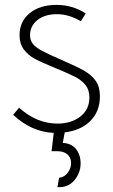

<svg xmlns="http://www.w3.org/2000/svg" viewBox="-20 -533 462 786"><path d="M245 9 237 52Q273 54 291.5 77.5Q310 101 310 136Q310 175 284 205.5Q258 236 215 233L222 195Q244 192 257.5 174Q271 156 271 135Q271 112 256 99Q241 86 215 86H191L200 11Q108 7 34 -63L58 -92Q131 -27 215 -27Q272 -27 309 -56Q346 -85 346 -134Q346 -165 330 -185Q314 -205 286.5 -219Q259 -233 203 -256Q151 -277 123 -292Q95 -307 77.5 -330.5Q60 -354 60 -389Q60 -445 101.5 -479Q143 -513 212 -513Q276 -513 331 -478L311 -446Q262 -475 213 -475Q164 -475 133.5 -451Q103 -427 103 -389Q103 -368 114.5 -353.5Q126 -339 153 -324.5Q180 -310 238 -285Q298 -259 327 -242Q356 -225 372.5 -201Q389 -177 389 -139Q389 -77 350 -38Q311 1 245 9Z"/></svg>

Font: Bellota Light
Style: Regular
Weight: 300
Designer: Kemie Guaida
Foundry: Kemie Guaida
Version: Version 4.001